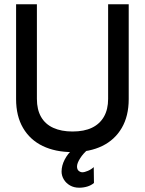

<svg xmlns="http://www.w3.org/2000/svg" viewBox="-20 -700 675 895"><path d="M318 9Q238 9 179 -19.5Q120 -48 87.5 -103.5Q55 -159 55 -238V-680H152V-239Q152 -189 171.5 -155Q191 -121 228.5 -104Q266 -87 318 -87Q372 -87 408.5 -104.5Q445 -122 464.5 -156Q484 -190 484 -239V-680H580V-238Q580 -159 547.5 -103.5Q515 -48 456.5 -19.5Q398 9 318 9ZM349 175Q325 175 306.5 164.5Q288 154 277.5 136.5Q267 119 267 100Q267 72 281.5 44Q296 16 319 -4H391Q368 15 353.5 38Q339 61 339 76Q339 90 347 96.5Q355 103 364 103Q374 103 389.5 96.5Q405 90 417 79L418 153Q405 164 387 169.5Q369 175 349 175Z"/></svg>

Font: Teachers Medium
Style: Regular
Weight: 500
Designer: Alfredo Marco Pradil, Chank Diesel
Version: Version 1.001